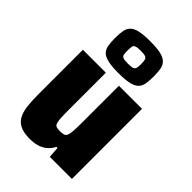

<svg xmlns="http://www.w3.org/2000/svg" viewBox="-232 -883 988 988"><g transform="rotate(45 261.5 -389.0)"><path d="M177 8Q134 8 108 -4Q82 -16 68.5 -40Q55 -64 50.5 -99.5Q46 -135 46 -183V-510H213V-237Q213 -199 214.5 -177.5Q216 -156 220.5 -145.5Q225 -135 234.5 -132.5Q244 -130 260 -130Q277 -130 286.5 -133.5Q296 -137 300.5 -148.5Q305 -160 306.5 -183.5Q308 -207 308 -246V-510H476V0H315L311 -60H303Q290 -35 271 -20Q252 -5 228.5 1.5Q205 8 177 8ZM260 -554Q212 -554 183.5 -560.5Q155 -567 141.5 -580.5Q128 -594 124 -616Q120 -638 120 -669Q120 -701 124 -723Q128 -745 141.5 -759Q155 -773 183.5 -779.5Q212 -786 260 -786Q309 -786 337 -779.5Q365 -773 379 -759Q393 -745 397 -723Q401 -701 401 -669Q401 -638 397 -616Q393 -594 379 -580.5Q365 -567 337 -560.5Q309 -554 260 -554ZM260 -623Q285 -623 295 -627Q305 -631 307.5 -641Q310 -651 310 -669Q310 -688 307.5 -698.5Q305 -709 295 -713Q285 -717 260 -717Q236 -717 225.5 -713Q215 -709 213 -698.5Q211 -688 211 -669Q211 -651 213 -641Q215 -631 225.5 -627Q236 -623 260 -623Z"/></g></svg>

Font: Saira SemiCondensed ExtraBold
Style: Regular
Weight: 800
Width: 4
Designer: Hector Gatti with collaboration of the Omnibus-Type team
Foundry: Omnibus-Type
Version: Version 1.101